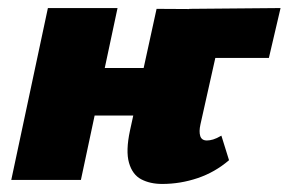

<svg xmlns="http://www.w3.org/2000/svg" viewBox="-20 -447 717 477"><path d="M383 10Q353 10 331 -1.5Q309 -13 300.5 -42.5Q292 -72 303 -123L369 -425L542 -424L478 -138Q474 -120 477.5 -109Q481 -98 494 -98Q501 -98 509.5 -100.5Q518 -103 530 -110L549 -49Q514 -19 471 -4.5Q428 10 383 10ZM8 0 99 -427H272L181 0ZM127 -160 152 -278H418L393 -160ZM444 -303 450 -425 677 -427 648 -303Z"/></svg>

Font: Ysabeau Infant Black
Style: Italic
Weight: 900
Italic angle: -12°
Designer: Christian Thalmann (Catharsis Fonts)
Version: Version 2.001;gftools[0.9.30]; featfreeze: ss01,ss02,lnum